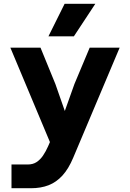

<svg xmlns="http://www.w3.org/2000/svg" viewBox="-20 -809 690 1019"><path d="M274 -363 324 -220 375 -363 456 -556H615L369 27Q344 87 311.5 122.5Q279 158 238 174Q197 190 144 190H41V64H127Q155 64 174.5 51Q194 38 208.5 16.5Q223 -5 235 -32L245 -55L35 -556H195ZM237 -616 323 -789H486L372 -616Z"/></svg>

Font: Azeret Mono
Style: Bold
Weight: 700
Designer: Martin Vácha
Foundry: Displaay
Version: Version 1.002